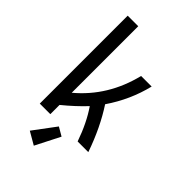

<svg xmlns="http://www.w3.org/2000/svg" viewBox="-272 -831 1131 1131"><g transform="rotate(45 293.0 -265.5)"><path d="M90.8 0V-732.4H178.7V-178.2Q343.8 -316.4 397.9 -537.1H485.8Q451.2 -394.5 365.7 -269.5Q442.4 -152.3 495.1 0H406.2Q366.2 -115.2 309.6 -197.8Q253.4 -137.7 178.7 -76.7V0ZM241.2 200.2 162.1 154.3 265.6 15.6 319.3 46.9Z"/></g></svg>

Font: Consola Mono
Style: Book
Weight: 400
Monospace: yes
Version: Version 2.001